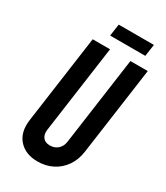

<svg xmlns="http://www.w3.org/2000/svg" viewBox="-222 -992 955 1102"><g transform="rotate(30 256.0 -441.0)"><path d="M505 -750 424 -169Q416 -112 387.2 -70.5Q358.5 -29 314.2 -6.5Q270 16 215.5 16Q135.5 16 91.2 -33.5Q47 -83 59 -169L140 -750H255L174 -169Q170 -137.5 185 -118.2Q200 -99 231.5 -99Q262.5 -99 283.8 -118.2Q305 -137.5 309 -169L390 -750ZM227.5 -897.5H460.5L449 -818.5H216Z"/></g></svg>

Font: Mohave Light SemiBold
Style: Italic
Weight: 600
Italic angle: -8°
Version: Version 2.003